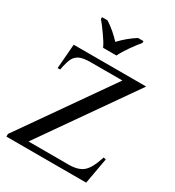

<svg xmlns="http://www.w3.org/2000/svg" viewBox="-217 -1057 1077 1182"><g transform="rotate(30 321.5 -465.5)"><path d="M605 -697 147 -42H434Q499 -42 534 -71Q569 -100 597 -188L614 -184L581 0H14V-19L460 -656H238Q182 -656 157 -644Q132 -632 119 -608.5Q106 -585 94 -523H76L90 -697ZM156 -931H195Q209 -922 223.5 -911.5Q238 -901 252 -889Q266 -877 279 -864.5Q292 -852 303 -840Q314 -852 327 -864.5Q340 -877 354.5 -889Q369 -901 383.5 -911.5Q398 -922 412 -931H451V-918Q439 -904 425 -885.5Q411 -867 397 -847Q383 -827 371 -807.5Q359 -788 351 -771H256Q249 -788 236.5 -807.5Q224 -827 210 -847Q196 -867 182 -885.5Q168 -904 156 -918Z"/></g></svg>

Font: MM Taunggyi
Style: Regular
Weight: 400
Designer: Khon Soe Zaw Thu
Version: Version 1.00 July 18, 2016, initial release